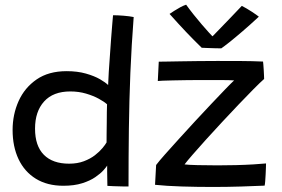

<svg xmlns="http://www.w3.org/2000/svg" viewBox="-20 -776 1174 800"><path d="M427.5 -1.5Q427.5 -10 427 -27.2Q426.5 -44.5 426.5 -61.2Q426.5 -78 426.5 -86Q423 -80 411 -66.5Q399 -53 377.2 -38Q355.5 -23 322.5 -12.5Q289.5 -2 244 -2Q177 -2 129.5 -31.2Q82 -60.5 57.2 -113Q32.5 -165.5 32.5 -234.5Q32.5 -299 57.5 -354.8Q82.5 -410.5 132.5 -445Q182.5 -479.5 257.5 -479.5Q302.5 -479.5 337.8 -469.5Q373 -459.5 396.8 -445.8Q420.5 -432 430.5 -421.5Q431 -443.5 433.2 -476Q435.5 -508.5 438 -545Q440.5 -581.5 443 -615.8Q445.5 -650 447.8 -676Q450 -702 451 -712.5Q471 -712.5 495.2 -710.5Q519.5 -708.5 537 -705Q528 -588 523.2 -472.2Q518.5 -356.5 517 -238.8Q515.5 -121 515.5 1Q508 1 490.2 0.8Q472.5 0.5 454.5 -0.2Q436.5 -1 427.5 -1.5ZM268 -94Q302.5 -94 329.5 -104.2Q356.5 -114.5 375.5 -129.2Q394.5 -144 406.8 -158.8Q419 -173.5 424 -182.5Q424 -194 424.2 -216.2Q424.5 -238.5 424.8 -263.2Q425 -288 425.2 -309.5Q425.5 -331 426 -341.5Q414.5 -352 391.8 -364.5Q369 -377 338.5 -386Q308 -395 273 -395Q201.5 -395 163.8 -353.2Q126 -311.5 126 -240Q126 -168 162.8 -131Q199.5 -94 268 -94ZM1082.5 -2.5Q1041 -0.5 983.8 1.2Q926.5 3 866.5 3Q800.5 3 736.8 1Q673 -1 626 -6L630.5 -88.5Q642.5 -104.5 667.8 -133Q693 -161.5 725.5 -197.2Q758 -233 793 -271Q828 -309 860.8 -343.5Q893.5 -378 918.5 -404Q943.5 -430 955.5 -441Q948.5 -441.5 933.2 -442Q918 -442.5 897.8 -442.5Q877.5 -442.5 855 -442.5Q832.5 -442.5 811.5 -442.5Q784 -442.5 755 -442Q726 -441.5 700.2 -441Q674.5 -440.5 657.8 -439.8Q641 -439 637.5 -438.5L641.5 -519Q653.5 -519 677.5 -519.5Q701.5 -520 734.2 -520.5Q767 -521 805.5 -521.5Q844 -522 884.5 -522Q930.5 -522 980.8 -521.8Q1031 -521.5 1076 -519.5Q1076.5 -517.5 1077.2 -507.8Q1078 -498 1078.8 -485.5Q1079.5 -473 1080 -462.2Q1080.5 -451.5 1080.5 -447Q1064 -432.5 1036 -404.2Q1008 -376 974.2 -340.5Q940.5 -305 905.2 -267.2Q870 -229.5 838.2 -194.2Q806.5 -159 783 -132Q759.5 -105 749 -91Q762.5 -89 802.8 -88Q843 -87 886.5 -87Q924 -87 963.2 -88Q1002.5 -89 1035.5 -91Q1068.5 -93 1088.5 -95Q1088.5 -90.5 1088 -77.5Q1087.5 -64.5 1086.8 -49Q1086 -33.5 1085 -20.5Q1084 -7.5 1082.5 -2.5ZM987.5 -751.5Q996 -747.5 1006.8 -741Q1017.5 -734.5 1028.2 -727.8Q1039 -721 1047.2 -715Q1055.5 -709 1058.5 -706.5Q1022.5 -673 990.8 -645.8Q959 -618.5 936 -600.2Q913 -582 902 -574.5Q890 -574.5 874.5 -575Q859 -575.5 844.5 -576Q830 -576.5 820.5 -577Q788 -608.5 755.2 -643Q722.5 -677.5 686.5 -718Q694.5 -723.5 706.2 -731Q718 -738.5 730.8 -745.5Q743.5 -752.5 755.5 -756.5Q769.5 -737 786.8 -715.2Q804 -693.5 821 -673.8Q838 -654 851 -639.8Q864 -625.5 869 -621.5H862.5Q873 -632 894.8 -654.8Q916.5 -677.5 941.8 -703.5Q967 -729.5 987.5 -751.5Z"/></svg>

Font: Grandstander Thin
Style: Regular
Weight: 400
Version: Version 1.200